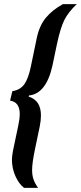

<svg xmlns="http://www.w3.org/2000/svg" viewBox="-20 -763 393 933"><path d="M38 13Q38 -3 43 -30L69 -154Q76 -187 76 -209Q76 -267 29 -274L40 -320Q79 -326 98.5 -354Q118 -382 130 -440L158 -575Q171 -639 203.5 -677.5Q236 -716 286 -743H353Q312 -704 293 -666.5Q274 -629 257 -550L235 -445Q205 -308 121 -299L119 -294Q151 -283 165 -260Q179 -237 179 -202Q179 -178 173 -148L151 -43Q136 28 136 63Q136 89 143 109Q150 129 165 150H97Q72 131 55 93Q38 55 38 13Z"/></svg>

Font: Saira Ultra Condensed
Style: Bold Italic
Weight: 700
Width: 1
Italic angle: -12°
Designer: Hector Gatti with collaboration of the Omnibus-Type team
Foundry: Omnibus-Type
Version: Version 1.001; ttfautohint (v1.8)